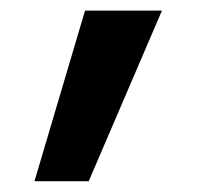

<svg xmlns="http://www.w3.org/2000/svg" viewBox="-20 -171 410 356"><path d="M43.9 165 137.7 -151.4H280.3L144.5 165Z"/></svg>

Font: Gothic A1
Style: Bold
Weight: 700
Version: Version 2.50